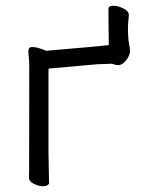

<svg xmlns="http://www.w3.org/2000/svg" viewBox="-20 -639 540 669"><path d="M130 10Q115 10 98 1.5Q81 -7 81 -19Q81 -31 81.5 -57Q82 -83 82 -411Q82 -425 80.5 -438Q79 -451 79 -461Q79 -467 81.5 -471Q84 -475 94 -475Q103 -475 113 -472Q123 -469 132 -466L140 -462Q330 -478 359 -482Q359 -514 358 -571V-609Q358 -619 376 -619Q391 -619 410 -609.5Q429 -600 429 -587Q425 -550 426 -524Q427 -498 430 -484Q433 -470 433 -460Q433 -452 427 -440.5Q421 -429 411.5 -420.5Q402 -412 392 -412Q382 -412 370 -417Q341 -416 317 -415L149 -400V-107Q149 -76 150 -47Q151 -18 151 -1Q151 3 145 6.5Q139 10 130 10Z"/></svg>

Font: LXGW WenKai Mono Lite
Style: Regular
Weight: 400
Monospace: yes
Designer: LXGW / Fontworks Inc.
Foundry: LXGW / Fontworks Inc.
Version: Version 1.520; June 14, 2025